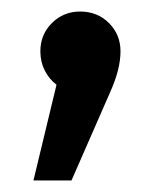

<svg xmlns="http://www.w3.org/2000/svg" viewBox="-20 -147 280 333"><path d="M189 -58Q189 -27 171 13L104 166H38L78 0Q65 -10 57.5 -25Q50 -40 50 -58Q50 -87 70 -107Q90 -127 119 -127Q149 -127 169 -107Q189 -87 189 -58Z"/></svg>

Font: FiraGOUPP
Style: Medium
Weight: 400
Designer: bBox Type
Foundry: bBox Type GmbH
Version: Version 1.001